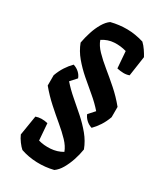

<svg xmlns="http://www.w3.org/2000/svg" viewBox="-232 -847 990 1149"><g transform="rotate(30 263.0 -272.0)"><path d="M186 -616Q197 -583 228.5 -550.5Q260 -518 302.5 -483.5Q345 -449 390.5 -409Q436 -369 476 -320V-249Q463 -213 444.5 -184.5Q426 -156 404 -134Q381 -141 364 -157Q347 -173 340 -192L378 -234Q345 -272 303 -307Q261 -342 219.5 -378Q178 -414 144 -454.5Q110 -495 92 -543Q99 -582 111.5 -620.5Q124 -659 142.5 -690.5Q161 -722 184 -738Q240 -752 295 -751.5Q350 -751 409 -733Q426 -717 440.5 -695.5Q455 -674 464 -657L444 -520Q425 -513 404 -513.5Q383 -514 360 -519L351 -634Q310 -646 267 -643.5Q224 -641 186 -616ZM148 -308Q181 -270 222 -235Q263 -200 303.5 -164Q344 -128 377.5 -87.5Q411 -47 429 1Q423 40 410 78.5Q397 117 379 148Q361 179 337 196Q281 210 222.5 208Q164 206 112 188Q98 176 82 154.5Q66 133 57 112L79 -24Q115 -37 161 -26L170 89Q208 100 253 97Q298 94 335 72Q323 39 292.5 7Q262 -25 220.5 -59.5Q179 -94 134.5 -134Q90 -174 50 -222V-293Q63 -329 81.5 -357.5Q100 -386 122 -408Q145 -401 162 -385.5Q179 -370 186 -350Z"/></g></svg>

Font: Langar
Style: Regular
Weight: 400
Designer: Alessia Mazzarella
Foundry: Typeland
Version: Version 1.001; ttfautohint (v1.8.3)